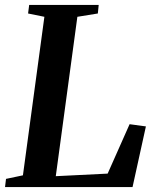

<svg xmlns="http://www.w3.org/2000/svg" viewBox="-28 -763 635 783"><path d="M-7.5 0 -3.5 -33.5 65.5 -48 153 -694.5 86.5 -708 91 -743H374.5L371 -708L287.5 -694.5L199.5 -44.5L411 -55L500.5 -256.5L567 -247.5L512.5 0Z"/></svg>

Font: Merriweather 72pt SemiBold
Style: Italic
Weight: 600
Italic angle: -7.8°
Version: Version 2.101